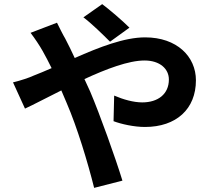

<svg xmlns="http://www.w3.org/2000/svg" viewBox="-20 -850 1040 930"><path d="M607 -716C572 -751 511 -803 475 -830L384 -766C423 -737 478 -683 513 -648ZM128 -691C148 -665 172 -629 186 -604C201 -578 215 -550 230 -520C200 -507 170 -494 141 -483C125 -475 81 -460 43 -451L101 -324C143 -343 206 -377 277 -412L303 -351C354 -233 405 -64 436 60L573 25C539 -86 463 -298 417 -406L389 -467C495 -516 603 -557 680 -557C755 -557 798 -516 798 -465C798 -394 745 -354 669 -354C627 -354 577 -368 533 -387L530 -263C567 -249 629 -235 682 -235C834 -235 929 -322 929 -461C929 -576 837 -669 683 -669C582 -669 462 -622 342 -569C327 -602 311 -634 296 -663C285 -681 265 -722 256 -740Z"/></svg>

Font: Noto Sans CJK JP Bold
Style: Regular
Weight: 700
Designer: Ryoko NISHIZUKA (kana & ideographs); Paul D. Hunt (Latin, Greek & Cyrillic); Wenlong ZHANG (bopomofo); Sandoll Communica
Foundry: Adobe Systems Incorporated
Version: Version 1.004;PS 1.004;hotconv 1.0.82;makeotf.lib2.5.63406